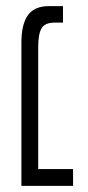

<svg xmlns="http://www.w3.org/2000/svg" viewBox="-20 -608 287 628"><path d="M50 0V-468Q50 -529 71.5 -558.5Q93 -588 140 -588H186V-534H158Q127 -534 116 -515.5Q105 -497 105 -455V-55H219V0Z"/></svg>

Font: Noto Sans Hebrew ExtraCondensed Light
Style: Regular
Weight: 300
Width: 2
Designer: Monotype Design Team
Foundry: Monotype Imaging Inc.
Version: Version 2.004; ttfautohint (v1.8.4.7-5d5b)